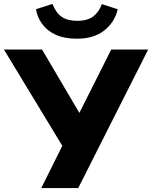

<svg xmlns="http://www.w3.org/2000/svg" viewBox="-49 -957 774 977"><path d="M161 0 282 -243V-192L-29 -705H165L371 -355H341L517 -705H705L349 0ZM343 -760Q278 -760 234 -780.5Q190 -801 165.5 -835Q141 -869 134 -910L218 -937Q236 -891 265.5 -871Q295 -851 345 -851Q396 -851 425.5 -873.5Q455 -896 469 -936L550 -910Q535 -844 481.5 -802Q428 -760 343 -760Z"/></svg>

Font: Nunito Sans 12pt Black
Style: Regular
Weight: 900
Designer: Vernon Adams
Foundry: Vernon Adams
Version: Version 3.101;gftools[0.9.27]